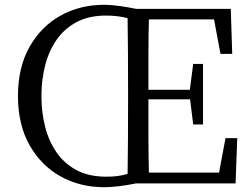

<svg xmlns="http://www.w3.org/2000/svg" viewBox="-20 -766 1052 802"><path d="M515 -337V-392Q515 -467 514.5 -541.5Q514 -616 513 -690Q473 -701 423 -701Q351 -701 299.5 -673.5Q248 -646 215.5 -598.5Q183 -551 168 -490.5Q153 -430 153 -365Q153 -299 168 -238.5Q183 -178 215.5 -130.5Q248 -83 299.5 -55.5Q351 -28 423 -28Q449 -28 470 -30.5Q491 -33 513 -40Q514 -113 514.5 -187.5Q515 -262 515 -337ZM922 -189H971L964 0H549Q509 8 475.5 12Q442 16 415 16Q314 16 232.5 -29.5Q151 -75 103 -160.5Q55 -246 55 -365Q55 -484 103 -569.5Q151 -655 232.5 -700.5Q314 -746 415 -746Q442 -746 475.5 -741.5Q509 -737 549 -729H944L950 -541H901L874 -685H602Q600 -614 600 -541Q600 -468 600 -391H773L787 -499H828V-246H787L774 -351H600Q600 -268 600 -193Q600 -118 602 -45H895Z"/></svg>

Font: Shippori Mincho TTF
Style: Regular
Weight: 400
Version: Version 2.100